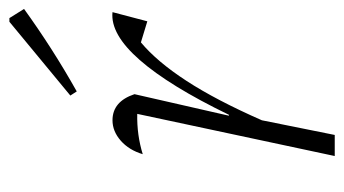

<svg xmlns="http://www.w3.org/2000/svg" viewBox="-186 -564 750 419"><g transform="rotate(-90 189.5 -355.0)"><path d="M58 0 150 -431Q104 -432 62 -419Q71 -449 91.5 -467Q112 -485 136 -485Q177 -485 193 -437L146 -231H148Q211 -361 267.5 -425.5Q324 -490 372 -485L352 -409L306 -423Q264 -388 222 -323.5Q180 -259 136 -159L104 0ZM199 -563 190 -577 351 -710H359L379 -678Q336 -647 291.5 -618.5Q247 -590 199 -563Z"/></g></svg>

Font: Piazzolla ExtraLight
Style: Italic
Weight: 200
Italic angle: -11.3°
Designer: Juan Pablo del Peral
Foundry: Huerta Tipografica
Version: Version 1.330